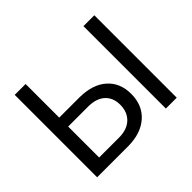

<svg xmlns="http://www.w3.org/2000/svg" viewBox="-153 -941 1171 1171"><g transform="rotate(-45 432.5 -355.5)"><path d="M180.7 -420.9H357.4Q468.8 -419.4 531.2 -363.8Q593.8 -308.1 593.8 -212.4Q593.8 -116.2 530.8 -59.1Q467.8 -2 358.9 0H86.9V-710.9H180.7ZM180.7 -343.8V-76.7H352.1Q421.9 -76.7 460.7 -113.8Q499.5 -150.9 499.5 -213.4Q499.5 -273.4 462.2 -308.1Q424.8 -342.8 356 -343.8ZM773.4 0H679.7V-710.9H773.4Z"/></g></svg>

Font: Noboto
Style: Regular
Weight: 400
Designer: Google
Version: Version 2.001101; 2014